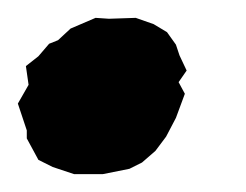

<svg xmlns="http://www.w3.org/2000/svg" viewBox="-33 -179 276 215"><path d="M50 16 26 8 10 0 -3 -24V-33L-13 -63L-1 -84L-4 -105L10 -116L22 -130L32 -134L46 -147L74 -159L89 -158L119 -159L139 -152L154 -143L164 -129L168 -117L176 -100L167 -87L174 -74L164 -47L153 -26L141 -10L126 3L112 10L82 16Z"/></svg>

Font: Winky Rough
Style: Bold Italic
Weight: 700
Italic angle: -8.97852°
Designer: Simon Atzbach
Foundry: typofactur
Version: Version 1.206; ttfautohint (v1.8.4.7-5d5b)